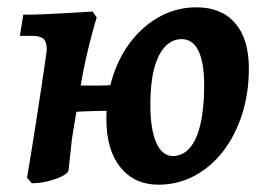

<svg xmlns="http://www.w3.org/2000/svg" viewBox="-20 -493 721 525"><path d="M145.1 -184.2 141 -191.9 158.6 -260.5Q203.1 -258.4 247.5 -259Q291.9 -259.5 336.5 -264.1L322.7 -188.9Q289.2 -190.4 259.8 -189.9Q230.4 -189.4 202.5 -188.1Q174.7 -186.8 145.1 -184.2ZM176.7 -113.3 167.5 -28Q167.1 -20 150.5 -11.6Q134 -3.2 111.1 2.5Q88.3 8.1 66.8 8.1L53.9 -7.2Q58.9 -35.8 65.3 -75.7Q71.7 -115.6 78.5 -159.1Q85.3 -202.5 91.4 -243Q97.5 -283.6 101.9 -313.1Q106.2 -342.6 107.6 -353.6Q108.9 -375.9 100.1 -385.4Q91.2 -394.9 69.5 -394.9H34.4L43.6 -452.8Q67.3 -452.8 95.9 -453.9Q124.5 -455.1 152.1 -456.6Q179.8 -458 201.5 -459.5Q223.2 -460.9 233.1 -461.5L244.4 -445.4Q239.4 -429.5 231.2 -399Q223 -368.5 215 -332.9Q206.9 -297.2 201.5 -264.1ZM413.1 12Q347.9 12 309.4 -35.4Q270.9 -82.9 270.9 -166.4Q270.9 -231.1 289.4 -286.7Q307.8 -342.2 341.4 -383.9Q375 -425.6 420 -449.3Q465.1 -473 517.3 -473Q585.6 -473 623 -429.7Q660.5 -386.5 660.5 -306Q660.5 -238.6 642.1 -180.8Q623.6 -122.9 590.3 -79.6Q557 -36.4 511.7 -12.2Q466.4 12 413.1 12ZM452.6 -66.4Q479.3 -66.4 498.6 -88.1Q517.8 -109.8 528 -153.2Q538.3 -196.6 538.3 -259.5Q538.3 -321.6 522.8 -353.8Q507.4 -386 476.6 -386Q450.5 -386 431 -365.1Q411.5 -344.2 401.3 -304.6Q391.1 -265 391.1 -207.9Q391.1 -139.2 407.3 -102.8Q423.5 -66.4 452.6 -66.4Z"/></svg>

Font: Alegreya
Style: Italic
Weight: 400
Italic angle: -7°
Designer: Juan Pablo del Peral
Foundry: Huerta Tipografica
Version: Version 2.009